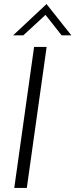

<svg xmlns="http://www.w3.org/2000/svg" viewBox="-20 -929 372 949"><path d="M148.5 -697H210.5L112.5 0H50.5ZM210 -909 332.5 -754.5H284.5L205 -855.5L95.5 -754.5H45Z"/></svg>

Font: HK Grotesk Light
Style: Italic
Weight: 300
Italic angle: -16°
Designer: Alfredo Marco Pradil
Foundry: Hanken Design Co.
Version: Version 3.001